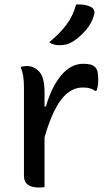

<svg xmlns="http://www.w3.org/2000/svg" viewBox="-20 -833 490 858"><path d="M179 3Q172 4 166.5 4.5Q161 5 155 5Q87 5 87 -47V-442Q87 -473 83.5 -494Q80 -515 72 -534Q80 -536 86.5 -537Q93 -538 100 -538Q132 -538 155.5 -512.5Q179 -487 179 -422V-357H185Q211 -446 254 -497Q297 -548 352 -548Q391 -548 404 -534Q412 -527 415.5 -514Q419 -501 419 -479Q419 -465 417.5 -452Q416 -439 411 -427H405Q395 -434 382.5 -438Q370 -442 350 -442Q295 -442 253.5 -388Q212 -334 179 -219ZM320 -813Q362 -815 386 -802Q397 -797 400.5 -786.5Q404 -776 400 -765Q390 -729 363.5 -698Q337 -667 305 -647Q291 -638 276.5 -634.5Q262 -631 245 -631Q233 -631 221.5 -634Q210 -637 200 -644Q248 -684 277.5 -723.5Q307 -763 320 -813Z"/></svg>

Font: Recursive Sn Csl St
Style: Regular
Weight: 400
Version: Version 1.079;hotconv 1.0.112;makeotfexe 2.5.65598; ttfautoh